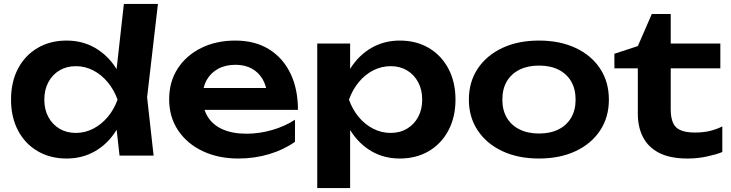

<svg xmlns="http://www.w3.org/2000/svg" viewBox="-20 -790 3714 975"><path d="M587 0 563 -215 595 -283 564 -366 609 -770H782L727 -296L760 0ZM628 -284Q612 -194 569.5 -126.5Q527 -59 462.5 -22Q398 15 318 15Q235 15 171 -22.5Q107 -60 71.5 -127.5Q36 -195 36 -284Q36 -374 71.5 -441.5Q107 -509 171 -546.5Q235 -584 318 -584Q398 -584 462.5 -547Q527 -510 570 -442.5Q613 -375 628 -284ZM205 -284Q205 -234 225.5 -196Q246 -158 282 -136.5Q318 -115 365 -115Q412 -115 453.5 -136.5Q495 -158 527 -196Q559 -234 577 -284Q559 -334 527 -372.5Q495 -411 453.5 -432.5Q412 -454 365 -454Q318 -454 282 -432.5Q246 -411 225.5 -372.5Q205 -334 205 -284Z M1190 15Q1089 15 1009.5 -22.5Q930 -60 884.5 -128Q839 -196 839 -286Q839 -375 882.5 -442Q926 -509 1002 -546.5Q1078 -584 1175 -584Q1274 -584 1345 -540.5Q1416 -497 1454.5 -418Q1493 -339 1493 -232H973V-343H1403L1338 -303Q1334 -353 1313.5 -388Q1293 -423 1258 -442Q1223 -461 1176 -461Q1125 -461 1087.5 -440.5Q1050 -420 1029.5 -383.5Q1009 -347 1009 -298Q1009 -239 1035 -197Q1061 -155 1111 -133Q1161 -111 1232 -111Q1296 -111 1361 -129.5Q1426 -148 1478 -182V-70Q1422 -30 1347.5 -7.5Q1273 15 1190 15Z M1591 -569H1758V-388L1751 -366V-229L1758 -188V165H1591ZM1700 -284Q1717 -375 1759.5 -442.5Q1802 -510 1866.5 -547Q1931 -584 2010 -584Q2094 -584 2157.5 -546.5Q2221 -509 2257 -441.5Q2293 -374 2293 -284Q2293 -195 2257 -127.5Q2221 -60 2157.5 -22.5Q2094 15 2010 15Q1930 15 1866.5 -22Q1803 -59 1760 -126.5Q1717 -194 1700 -284ZM2124 -284Q2124 -334 2103.5 -372.5Q2083 -411 2047 -432.5Q2011 -454 1964 -454Q1917 -454 1875 -432.5Q1833 -411 1801.5 -372.5Q1770 -334 1752 -284Q1770 -234 1801.5 -196Q1833 -158 1875 -136.5Q1917 -115 1964 -115Q2011 -115 2047 -136.5Q2083 -158 2103.5 -196Q2124 -234 2124 -284Z M2717 15Q2611 15 2531 -22.5Q2451 -60 2406 -127.5Q2361 -195 2361 -284Q2361 -374 2406 -441.5Q2451 -509 2531 -546.5Q2611 -584 2717 -584Q2823 -584 2903 -546.5Q2983 -509 3027.5 -441.5Q3072 -374 3072 -284Q3072 -195 3027.5 -127.5Q2983 -60 2903 -22.5Q2823 15 2717 15ZM2717 -112Q2775 -112 2816.5 -133Q2858 -154 2880.5 -192.5Q2903 -231 2903 -284Q2903 -338 2880.5 -376.5Q2858 -415 2816.5 -436Q2775 -457 2717 -457Q2660 -457 2618 -436Q2576 -415 2553.5 -376.5Q2531 -338 2531 -284Q2531 -231 2553.5 -192.5Q2576 -154 2618 -133Q2660 -112 2717 -112Z M3100 -443V-517L3219 -556L3290 -719H3386V-569H3638V-443H3386V-236Q3386 -170 3413.5 -143.5Q3441 -117 3509 -117Q3552 -117 3585 -125Q3618 -133 3648 -148V-18Q3619 -6 3571 4.5Q3523 15 3472 15Q3383 15 3327.5 -13.5Q3272 -42 3245.5 -93Q3219 -144 3219 -212V-443Z"/></svg>

Font: Unbounded Medium
Style: Regular
Weight: 500
Designer: Luke Prowse, Jean-Baptiste Morizot, Fátima Lázaro, Florian Runge
Foundry: NaN
Version: Version 1.700